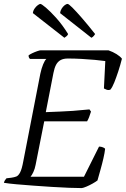

<svg xmlns="http://www.w3.org/2000/svg" viewBox="-27 -961 643 981"><path d="M391 0Q366 0 326 -1.5Q286 -3 238.5 -6Q191 -9 143.5 -12.5Q96 -16 56.5 -19.5Q17 -23 -7 -27Q-5 -35 -2 -39.5Q1 -44 6 -50L31 -53Q45 -55 56 -59Q67 -63 76 -80.5Q85 -98 92 -137L179 -584Q185 -612 193.5 -632.5Q202 -653 210 -660H126Q124 -662 121.5 -666Q119 -670 119 -678Q125 -683 137.5 -689Q150 -695 163 -699.5Q176 -704 181 -704H527Q550 -696 568.5 -684.5Q587 -673 596 -661Q588 -629 577.5 -597Q567 -565 557 -540Q547 -515 537 -503Q527 -499 517 -503Q507 -507 504 -509L511 -649Q491 -652 458.5 -655Q426 -658 389.5 -660Q353 -662 320 -662Q297 -662 282.5 -654Q268 -646 259.5 -630Q251 -614 246 -588L207 -388Q250 -390 280.5 -391Q311 -392 345 -394.5Q379 -397 430 -402L438 -391Q433 -375 428.5 -363Q424 -351 418 -341H199L155 -119Q151 -98 143.5 -82Q136 -66 129 -58H402L479 -212Q490 -212 499.5 -208Q509 -204 510 -200Q508 -181 501.5 -152.5Q495 -124 486.5 -94Q478 -64 471 -39Q462 -32 446 -23Q430 -14 414.5 -7.5Q399 -1 391 0ZM302 -768 141 -894Q142 -906 149.5 -917Q157 -928 166 -934.5Q175 -941 179 -941Q185 -941 207.5 -922Q230 -903 261 -868.5Q292 -834 321 -787Q319 -781 313 -776Q307 -771 302 -768ZM440 -768 280 -894Q281 -905 287.5 -916Q294 -927 303 -934Q312 -941 318 -941Q324 -941 343 -922Q362 -903 392 -868.5Q422 -834 459 -787Q458 -785 453 -778.5Q448 -772 440 -768Z"/></svg>

Font: Texturina Medium 12pt Thin
Style: Italic
Weight: 250
Italic angle: -11°
Version: Version 1.002